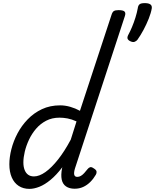

<svg xmlns="http://www.w3.org/2000/svg" viewBox="-20 -1195 994 1232"><path d="M169 17Q129 17 100 -2Q71 -21 55.5 -56.5Q40 -92 40 -141Q40 -186 53 -237.5Q66 -289 92 -338.5Q118 -388 157.5 -429Q197 -470 249 -494.5Q301 -519 366 -519Q398 -519 431 -509.5Q464 -500 493 -484L695 -1098Q701 -1118 710.5 -1124Q720 -1130 740 -1130Q771 -1130 779.5 -1120.5Q788 -1111 781 -1091L461 -114Q453 -87 456.5 -73.5Q460 -60 476 -60Q488 -60 499 -66.5Q510 -73 520.5 -84.5Q531 -96 542 -110Q549 -119 558 -122Q567 -125 581 -115Q598 -105 599.5 -94.5Q601 -84 595 -74Q580 -48 559.5 -27.5Q539 -7 514 4.5Q489 16 459 16Q425 16 403.5 1Q382 -14 376 -43Q370 -72 378 -114Q379 -116 379 -118Q379 -120 380 -122Q342 -72 304.5 -41Q267 -10 232.5 3.5Q198 17 169 17ZM130 -153Q130 -125 138 -104.5Q146 -84 161 -73.5Q176 -63 198 -63Q232 -63 271.5 -91Q311 -119 352.5 -171.5Q394 -224 434 -299L471 -416Q440 -430 413.5 -435Q387 -440 362 -440Q314 -440 276.5 -420.5Q239 -401 211.5 -369Q184 -337 166 -298.5Q148 -260 139 -222Q130 -184 130 -153ZM817 -930Q802 -937 798.5 -947Q795 -957 805 -975Q815 -993 827 -1021.5Q839 -1050 849 -1082Q859 -1114 864 -1142Q866 -1159 875 -1167Q884 -1175 909 -1175Q933 -1175 944.5 -1167Q956 -1159 954 -1142Q949 -1112 934.5 -1075.5Q920 -1039 901 -1003.5Q882 -968 862 -940Q857 -933 845.5 -927.5Q834 -922 817 -930Z"/></svg>

Font: Playwrite CU
Style: Regular
Weight: 400
Designer: Veronika Burian, José Scaglione
Foundry: TypeTogether
Version: Version 1.002